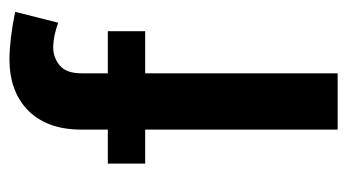

<svg xmlns="http://www.w3.org/2000/svg" viewBox="-184 -550 734 406"><g transform="rotate(-90 183.0 -347.0)"><path d="M112 -407H40V-486H112V-543Q112 -617 156 -658Q196 -694 260 -694Q301 -694 361 -682L338 -591Q310 -601 287.5 -601.5Q265 -602 248 -588Q231 -574 231 -542V-486H320V-407H231V0H112Z"/></g></svg>

Font: Karla Neue
Style: Bold
Weight: 700
Designer: Jonathan Pinhorn
Foundry: PYRS Fontlab Ltd. / Made with FontLab
Version: Version 1.000;PS 001.001;hotconv 1.0.56